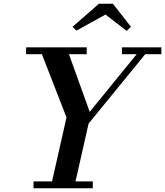

<svg xmlns="http://www.w3.org/2000/svg" viewBox="-20 -1002 879 1022"><path d="M541.5 -924.5 387 -839 366.5 -859.5 506.5 -982H581L677 -859.5L654.5 -837.5ZM158.5 -36.5H257L334 -377L203 -713.5H119V-750H441.5V-713.5H347L457.5 -406.5L707.5 -713.5H629V-750H839V-713.5H753L451.5 -344L382 -36.5H474V0H158.5Z"/></svg>

Font: Bodoni* 06pt Medium
Style: Italic
Weight: 500
Italic angle: -13°
Version: Version 2.3